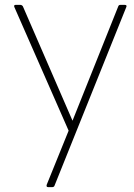

<svg xmlns="http://www.w3.org/2000/svg" viewBox="-20 -526 549 789"><path d="M38 -501Q38 -506 45 -506H63Q70 -506 74 -500L278 -30L466 -500Q468 -506 475 -506H492Q503 -506 499 -497L204 237Q202 243 194 243H178Q169 243 172 233L262 11L39 -497Z"/></svg>

Font: LINE Seed JP_TTF Thin
Style: Regular
Weight: 250
Designer: LY Corporation & Fontrix & Fontworks
Version: Version 1.008